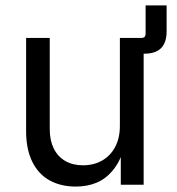

<svg xmlns="http://www.w3.org/2000/svg" viewBox="-20 -687 660 714"><path d="M460.9 -545.9H504.9Q513.7 -545.9 517.6 -549.8Q521.5 -553.7 521.5 -562.5V-667H599.6V-570.3Q599.6 -528.8 579.1 -508.1Q558.6 -487.3 516.6 -487.3H460.9ZM77.1 -199.2V-545.9H165V-206.5Q165 -165 179.9 -134.8Q194.8 -104.5 222.7 -88.4Q250.5 -72.3 288.6 -72.3Q328.1 -72.3 359.1 -89.6Q390.1 -106.9 408 -140.1Q425.8 -173.3 425.8 -218.8V-545.9H514.2V0H429.2V-132.3H440.9Q424.3 -82.5 398.2 -51.8Q372.1 -21 337.9 -7.1Q303.7 6.8 262.2 6.8Q206.1 6.8 164.6 -16.1Q123 -39.1 100.1 -85.4Q77.1 -131.8 77.1 -199.2Z"/></svg>

Font: Raveo Variable
Style: Regular
Weight: 400
Designer: Jakub Foglar, Rasmus Andersson (Inter)
Foundry: Jakubfoglar.com
Version: Version 1.000;Glyphs 3.2.3 (3260)